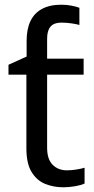

<svg xmlns="http://www.w3.org/2000/svg" viewBox="-20 -785 401 815"><path d="M240 -765Q263 -765 283.5 -761Q304 -757 317 -752V-679Q308 -682 285.5 -685.5Q263 -689 240 -689Q209 -689 194.5 -672Q180 -655 180 -621V-536H335V-468H180V-158Q180 -109 203.5 -85.5Q227 -62 264 -62Q284 -62 305 -65.5Q326 -69 339 -73V-6Q325 1 299 5.5Q273 10 249 10Q207 10 171.5 -4.5Q136 -19 114 -55Q92 -91 92 -156V-468H16V-510L93 -545V-611Q93 -661 109 -695Q125 -729 158 -747Q191 -765 240 -765Z"/></svg>

Font: uhindi05
Style: Book
Weight: 400
Designer: Jelle Bosma - Monotype Design Team
Foundry: Monotype Imaging Inc.
Version: Version 2.003